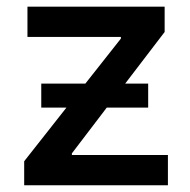

<svg xmlns="http://www.w3.org/2000/svg" viewBox="-20 -550 564 570"><path d="M51.8 -71.3 177.2 -230.5H102.5V-301.8H233.4L338.9 -435.5V-440.4H61.5V-530.3H468.8V-455.1L351.6 -301.8H419.9V-230.5H296.9L193.4 -94.7V-89.8H478.5V0H51.8Z"/></svg>

Font: Pretendard JP Medium
Style: Regular
Weight: 500
Designer: Base glyphs from Inter by Rasmus Andersson; Hangeul glyphs from Noto Sans CJK(Source Han Sans) by Jang Soo-young and Kan
Foundry: Kil Hyung-jin
Version: Version 1.309